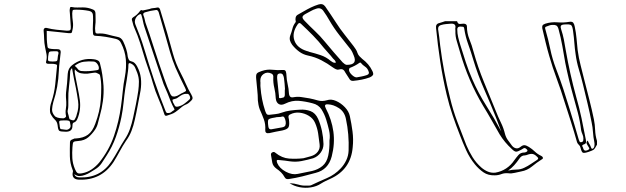

<svg xmlns="http://www.w3.org/2000/svg" viewBox="-20 -839 3040 933"><path d="M455 -482Q450 -484 447 -485.5Q444 -487 432 -485Q425 -484 418.5 -483Q412 -482 405 -481Q389 -480 373 -483Q357 -486 344 -502Q342 -492 343.5 -485Q345 -478 346 -470Q351 -441 357.5 -411.5Q364 -382 368 -352Q374 -304 356 -261Q351 -249 342 -245Q335 -243 333.5 -238.5Q332 -234 332 -227Q332 -200 303 -199H298Q274 -199 268 -203.5Q262 -208 260 -230Q258 -247 247 -257Q236 -267 229 -280Q223 -289 223 -297Q222 -309 224 -321Q226 -333 230 -344Q244 -386 248.5 -430Q253 -474 257 -517Q258 -522 256 -524Q254 -526 249 -527Q241 -529 232 -529Q223 -529 215 -529Q201 -529 204 -540Q209 -558 206 -575.5Q203 -593 199 -610Q195 -630 194.5 -650Q194 -670 192 -690Q191 -696 195 -700.5Q199 -705 208 -703Q231 -697 255 -694.5Q279 -692 303 -690Q317 -689 321 -693Q325 -697 324 -710Q323 -725 322 -740Q321 -755 320 -769Q319 -778 318.5 -787Q318 -796 322 -805H328Q342 -802 356 -802.5Q370 -803 383 -803Q396 -803 407.5 -800.5Q419 -798 431 -793Q444 -789 444 -773Q444 -759 444.5 -744.5Q445 -730 443 -716Q441 -701 443 -687Q443 -675 455 -676Q479 -678 502.5 -671.5Q526 -665 550 -660Q570 -657 579 -637Q587 -620 593 -601.5Q599 -583 601 -563Q603 -555 606 -549Q609 -543 618 -541Q628 -539 634.5 -532.5Q641 -526 646 -517Q661 -489 664.5 -460Q668 -431 663 -399Q656 -363 649.5 -327.5Q643 -292 635 -257Q629 -229 619 -203Q609 -177 592 -154Q576 -130 562 -104Q548 -78 532 -52Q472 39 362 34Q344 33 337 23Q330 13 334 -3Q336 -9 333 -13Q320 -46 319.5 -80Q319 -114 320 -148Q321 -157 328 -160Q335 -163 342 -166H347Q385 -168 407.5 -184.5Q430 -201 443 -238Q454 -267 461 -297Q468 -327 470 -357Q472 -386 472 -415.5Q472 -445 466 -473Q465 -475 463 -478ZM673 -788Q681 -790 689.5 -791.5Q698 -793 706 -795Q715 -799 724 -799.5Q733 -800 742 -802Q750 -804 754 -799.5Q758 -795 759 -789Q767 -762 775.5 -734.5Q784 -707 792 -680Q806 -630 820 -579.5Q834 -529 859 -482Q872 -457 883.5 -430.5Q895 -404 910 -379Q917 -367 915.5 -360Q914 -353 903 -344Q896 -337 888 -333Q872 -327 859.5 -316Q847 -305 833 -295Q823 -288 812.5 -284.5Q802 -281 791 -277Q782 -274 779 -283Q767 -321 750.5 -358.5Q734 -396 723 -435Q715 -464 705 -492Q695 -520 686 -548Q674 -589 661.5 -628.5Q649 -668 632 -706Q628 -715 626 -724Q624 -733 621 -742Q620 -747 622 -750Q624 -753 627 -755Q647 -767 660 -785Q665 -793 673 -788ZM258 -268Q261 -267 264 -266.5Q267 -266 271 -265Q279 -264 286.5 -264Q294 -264 300 -271Q301 -272 301 -275Q297 -292 300 -309.5Q303 -327 302 -344Q301 -355 300.5 -366.5Q300 -378 301 -390Q304 -413 306 -435.5Q308 -458 309 -480Q311 -507 330 -522Q377 -559 436 -551Q446 -550 455 -545.5Q464 -541 466 -530Q473 -504 477 -477Q481 -450 483 -422Q485 -385 480 -348Q475 -311 465 -276Q460 -259 456 -241.5Q452 -224 442 -209Q427 -187 408.5 -171.5Q390 -156 361 -154Q341 -153 337 -148.5Q333 -144 332 -123Q330 -97 331.5 -70.5Q333 -44 344 -18Q350 -3 356.5 1.5Q363 6 379 3Q405 -2 425.5 -16Q446 -30 462 -49Q510 -109 534 -179Q558 -249 568 -323Q573 -359 576.5 -395.5Q580 -432 587 -467Q595 -510 591.5 -550.5Q588 -591 568 -630Q564 -639 557.5 -643.5Q551 -648 543 -650Q518 -656 493.5 -660Q469 -664 444 -665Q433 -665 432 -676Q430 -697 431.5 -718.5Q433 -740 432 -761Q432 -782 413 -786Q382 -792 350 -792Q336 -792 334 -790Q332 -788 331 -774Q331 -754 334 -733.5Q337 -713 332 -693Q330 -681 327 -679Q324 -677 312 -678Q287 -681 261 -683.5Q235 -686 207 -689Q207 -661 207.5 -647.5Q208 -634 211 -612Q212 -605 220 -603Q230 -601 240 -600.5Q250 -600 260 -600Q276 -600 275 -585Q273 -563 270 -540.5Q267 -518 266 -495Q263 -416 239 -343Q234 -325 233 -307.5Q232 -290 248 -273ZM736 -790Q710 -787 688 -780Q682 -779 678 -775Q674 -771 678 -762Q682 -752 684 -741Q686 -730 690 -720Q707 -673 722 -625Q737 -577 753 -530Q766 -493 778.5 -456Q791 -419 807 -384Q810 -377 814.5 -373Q819 -369 829 -370Q841 -372 850.5 -378.5Q860 -385 870 -389Q883 -395 884 -398Q885 -401 879 -413Q867 -437 855.5 -461Q844 -485 833 -510Q817 -548 806 -587Q795 -626 784 -665Q776 -694 767.5 -722.5Q759 -751 751 -780Q746 -793 736 -790ZM796 -290Q806 -289 812.5 -294.5Q819 -300 826 -304Q829 -305 827 -310Q817 -328 809 -347.5Q801 -367 794 -386Q790 -397 784.5 -408Q779 -419 775 -430Q762 -469 748.5 -508.5Q735 -548 722 -588Q712 -619 701.5 -649.5Q691 -680 681 -711Q677 -724 674.5 -737Q672 -750 668 -763Q667 -765 666 -768.5Q665 -772 660 -770Q646 -764 639 -749.5Q632 -735 638 -720Q650 -691 661 -661Q672 -631 681 -601Q704 -524 729.5 -448Q755 -372 785 -298Q787 -294 789 -291.5Q791 -289 796 -290ZM236 -540Q253 -540 256.5 -543Q260 -546 261 -564Q261 -567 262 -570.5Q263 -574 264 -578Q266 -590 254 -590H243Q224 -590 220 -587Q216 -584 214 -564Q212 -547 215 -543.5Q218 -540 236 -540ZM343 -519Q351 -513 357 -505Q363 -496 374 -494Q394 -492 413 -493.5Q432 -495 451 -498Q454 -499 456.5 -499.5Q459 -500 460 -504Q462 -515 454 -527Q446 -539 435 -540Q411 -542 387.5 -539Q364 -536 343 -519ZM341 7Q346 23 365 23Q467 28 522 -55Q539 -81 554 -108Q569 -135 585 -160Q602 -185 611.5 -212.5Q621 -240 627 -268Q634 -300 640.5 -332.5Q647 -365 652 -398Q655 -421 655 -442Q655 -463 647 -485Q642 -498 636.5 -510.5Q631 -523 617 -530Q604 -537 604 -523Q604 -516 603.5 -509Q603 -502 602 -494Q599 -473 596 -452Q593 -431 589 -410Q584 -376 580.5 -340.5Q577 -305 570 -270Q560 -221 543 -173.5Q526 -126 498 -83Q486 -64 474 -46Q462 -28 442 -16Q430 -9 418.5 -1.5Q407 6 393 11Q380 16 367 16.5Q354 17 341 7ZM330 -508Q321 -500 321 -489Q320 -455 315.5 -420.5Q311 -386 312 -351Q312 -339 312 -326.5Q312 -314 309 -302Q308 -299 309 -294.5Q310 -290 310 -289Q313 -279 313.5 -277Q314 -275 315 -270Q317 -260 320 -259Q323 -258 330 -255Q338 -253 341 -256Q344 -259 346 -264Q349 -269 350.5 -273.5Q352 -278 353 -283Q364 -315 359.5 -347Q355 -379 349 -410Q344 -434 339 -458.5Q334 -483 330 -508ZM888 -383Q877 -384 867.5 -379.5Q858 -375 850 -369Q846 -366 841.5 -363Q837 -360 832 -359Q819 -356 818 -353.5Q817 -351 822 -339Q824 -336 825.5 -333.5Q827 -331 828 -328Q832 -318 845 -321Q862 -325 875 -334.5Q888 -344 900 -355Q907 -362 902 -372Q898 -384 888 -383ZM291 -254Q272 -254 269 -251Q266 -248 270 -229V-226Q271 -222 272 -216.5Q273 -211 280 -211Q289 -210 299 -208.5Q309 -207 317 -214Q324 -220 323 -229Q322 -238 320 -245Q319 -251 313 -252.5Q307 -254 301 -254Z M1696 -446Q1683 -445 1677 -457Q1673 -464 1668 -471Q1663 -478 1659 -485Q1654 -496 1647 -500.5Q1640 -505 1627 -501Q1620 -499 1612.5 -502.5Q1605 -506 1598 -511Q1571 -531 1541 -546.5Q1511 -562 1477 -569Q1453 -574 1434 -588Q1415 -602 1400 -621Q1392 -632 1389 -643Q1386 -654 1391 -668Q1397 -683 1401 -699.5Q1405 -716 1415 -729Q1416 -731 1417 -732.5Q1418 -734 1417 -735Q1412 -759 1427 -767.5Q1442 -776 1456 -784Q1473 -794 1490.5 -802.5Q1508 -811 1527 -817Q1548 -824 1560 -808Q1574 -788 1587 -768.5Q1600 -749 1613 -729Q1632 -699 1654 -671.5Q1676 -644 1698 -615Q1703 -608 1708.5 -600Q1714 -592 1717 -582Q1720 -573 1726.5 -566Q1733 -559 1740 -553Q1756 -541 1768.5 -526.5Q1781 -512 1790 -493Q1796 -480 1792 -474Q1788 -468 1777 -463Q1758 -456 1737.5 -452Q1717 -448 1696 -446ZM1669 -524Q1718 -525 1699 -569Q1696 -577 1692.5 -584.5Q1689 -592 1684 -599Q1656 -634 1629 -668.5Q1602 -703 1580 -741Q1574 -752 1567.5 -762Q1561 -772 1554 -782Q1540 -806 1515 -796Q1502 -792 1490 -785Q1478 -778 1466 -772Q1451 -764 1450 -756.5Q1449 -749 1461 -737Q1485 -712 1510.5 -688Q1536 -664 1558 -637Q1579 -611 1601 -586Q1623 -561 1645 -536Q1650 -531 1656 -527Q1662 -523 1669 -524ZM1612 -534Q1611 -542 1606.5 -546.5Q1602 -551 1598 -555Q1588 -568 1576.5 -580.5Q1565 -593 1554 -606Q1529 -638 1501 -666.5Q1473 -695 1444 -722Q1434 -733 1426 -720Q1398 -679 1410.5 -642.5Q1423 -606 1471 -591Q1474 -590 1477 -589.5Q1480 -589 1483 -587Q1511 -580 1538 -571Q1565 -562 1587 -543Q1592 -539 1598 -536Q1604 -533 1612 -534ZM1713 -463Q1725 -465 1737.5 -467.5Q1750 -470 1762 -474Q1778 -479 1770 -495Q1765 -508 1753.5 -515.5Q1742 -523 1734 -533Q1733 -535 1730.5 -535Q1728 -535 1727 -534Q1716 -526 1704.5 -520Q1693 -514 1680 -509Q1679 -509 1677.5 -506Q1676 -503 1676 -501Q1675 -490 1688.5 -476.5Q1702 -463 1713 -463ZM1387 51Q1410 52 1429.5 58Q1449 64 1469 63Q1474 63 1480.5 63Q1487 63 1492 61Q1530 43 1568.5 26.5Q1607 10 1636 -21Q1652 -38 1662.5 -60Q1673 -82 1674 -107Q1677 -187 1661 -261Q1654 -296 1627 -313.5Q1600 -331 1574 -332Q1552 -334 1563 -313Q1592 -258 1600 -199.5Q1608 -141 1592 -79Q1575 -14 1514 1Q1482 10 1449.5 18Q1417 26 1384 31Q1377 32 1372 30.5Q1367 29 1363 22Q1356 9 1346 -1Q1336 -11 1324 -19Q1306 -32 1303 -49.5Q1300 -67 1297 -85Q1295 -95 1304 -99Q1312 -103 1319 -96Q1350 -71 1384.5 -68.5Q1419 -66 1454 -70Q1464 -72 1473 -75Q1482 -78 1491 -80Q1512 -86 1524 -101.5Q1536 -117 1533 -138Q1530 -164 1526 -190.5Q1522 -217 1511 -242Q1502 -263 1481 -276Q1460 -289 1435.5 -291.5Q1411 -294 1390 -283Q1380 -279 1382 -268Q1383 -264 1384 -259Q1385 -254 1385 -249Q1387 -227 1380.5 -218.5Q1374 -210 1352 -205Q1336 -202 1320 -199Q1304 -196 1288 -192Q1268 -189 1269 -207Q1271 -235 1262 -259.5Q1253 -284 1242 -308Q1238 -319 1236 -330Q1234 -341 1233 -351Q1233 -377 1230 -403Q1227 -429 1225 -455Q1223 -475 1228 -481.5Q1233 -488 1252 -494Q1278 -503 1304 -500Q1330 -497 1355 -499Q1367 -500 1369.5 -490Q1372 -480 1372 -472Q1373 -450 1378 -429Q1383 -408 1384 -386Q1385 -374 1390.5 -369Q1396 -364 1409 -367Q1428 -370 1446.5 -367Q1465 -364 1484 -361Q1504 -357 1524.5 -351Q1545 -345 1569 -352Q1589 -359 1613 -348.5Q1637 -338 1656 -318Q1675 -298 1680 -275Q1688 -238 1693 -200Q1698 -162 1694 -124Q1685 -15 1585 30Q1574 35 1562.5 40.5Q1551 46 1540 53Q1519 67 1491 71.5Q1463 76 1435.5 70.5Q1408 65 1387 51ZM1581 -156Q1585 -180 1579 -206Q1573 -232 1565 -258Q1557 -284 1542.5 -307Q1528 -330 1499 -337Q1466 -346 1432.5 -349Q1399 -352 1365 -335Q1347 -326 1334.5 -333.5Q1322 -341 1320 -361Q1319 -387 1313 -412Q1307 -437 1308 -462Q1310 -477 1298 -482Q1278 -491 1261 -479.5Q1244 -468 1245 -445Q1246 -438 1245.5 -430Q1245 -422 1246 -414Q1248 -386 1253.5 -357.5Q1259 -329 1268 -302Q1270 -295 1274 -287.5Q1278 -280 1288 -281Q1303 -283 1318.5 -284.5Q1334 -286 1347 -291Q1369 -299 1392 -302Q1415 -305 1437 -306Q1465 -308 1489 -299Q1513 -290 1526 -261Q1550 -205 1552 -139Q1552 -116 1538 -97Q1524 -78 1502 -70Q1474 -62 1446 -56.5Q1418 -51 1389 -55Q1377 -57 1364.5 -58.5Q1352 -60 1339 -61Q1329 -63 1326 -60.5Q1323 -58 1327 -47Q1338 -21 1369 -4.5Q1400 12 1427 6Q1444 2 1461.5 -1Q1479 -4 1496 -8Q1526 -15 1547 -32.5Q1568 -50 1575 -83Q1582 -116 1581 -156ZM1364 -404H1365Q1364 -418 1363 -432Q1362 -446 1360 -459Q1359 -467 1355 -475Q1351 -483 1340 -482Q1329 -481 1327.5 -472.5Q1326 -464 1327 -455Q1329 -436 1331 -417Q1333 -398 1335 -378Q1336 -374 1335.5 -367.5Q1335 -361 1343 -362Q1350 -363 1356.5 -365Q1363 -367 1364 -377ZM1345 -271Q1336 -270 1329.5 -270Q1323 -270 1317 -268Q1289 -264 1284.5 -258Q1280 -252 1284 -224Q1286 -208 1300 -211Q1313 -213 1325 -215.5Q1337 -218 1350 -220Q1364 -222 1367 -230.5Q1370 -239 1368 -250Q1366 -261 1361.5 -268.5Q1357 -276 1345 -271Z M2201 -736Q2205 -722 2214.5 -722.5Q2224 -723 2232 -724Q2249 -724 2249 -710Q2249 -678 2261 -648.5Q2273 -619 2281 -588Q2302 -513 2331.5 -441Q2361 -369 2390 -298Q2401 -270 2414 -243.5Q2427 -217 2434 -188Q2439 -170 2448.5 -157.5Q2458 -145 2468 -131Q2476 -121 2487 -118.5Q2498 -116 2509 -125Q2520 -134 2528.5 -133.5Q2537 -133 2550 -125Q2566 -115 2579 -102.5Q2592 -90 2609 -82Q2616 -79 2618 -73.5Q2620 -68 2612 -64Q2588 -49 2565 -30Q2542 -11 2513 -6Q2497 -3 2481 1Q2465 5 2451 3Q2432 1 2416.5 7Q2401 13 2384 13Q2352 14 2329.5 -1.5Q2307 -17 2288 -40Q2262 -72 2245.5 -108.5Q2229 -145 2215 -182Q2196 -230 2179.5 -278.5Q2163 -327 2151 -377Q2132 -457 2119.5 -538.5Q2107 -620 2099 -702Q2096 -723 2115 -727Q2123 -729 2129.5 -731.5Q2136 -734 2143 -736ZM2881 -136Q2871 -117 2866 -112.5Q2861 -108 2840 -101Q2819 -94 2812.5 -97Q2806 -100 2801 -121Q2799 -130 2793 -135Q2787 -140 2784 -148Q2770 -198 2754.5 -247Q2739 -296 2723 -345Q2706 -401 2685.5 -456Q2665 -511 2649 -567Q2639 -601 2631 -634.5Q2623 -668 2615 -702Q2614 -711 2616.5 -715.5Q2619 -720 2630 -724Q2659 -733 2688.5 -730.5Q2718 -728 2747 -733Q2761 -735 2766 -728Q2771 -721 2773 -709Q2779 -681 2781.5 -653Q2784 -625 2787 -596Q2792 -558 2801.5 -521.5Q2811 -485 2820 -448Q2832 -401 2844 -354Q2856 -307 2866 -259Q2871 -234 2872 -207Q2873 -180 2881 -154ZM2193 -689Q2193 -694 2192.5 -697.5Q2192 -701 2193 -704Q2196 -725 2172 -724Q2159 -723 2147 -722Q2135 -721 2122 -717Q2108 -713 2109 -697Q2112 -678 2114.5 -658Q2117 -638 2119 -618Q2127 -554 2139 -490Q2151 -426 2167 -363Q2181 -304 2202.5 -247Q2224 -190 2246 -134Q2259 -103 2276.5 -75Q2294 -47 2319 -25Q2334 -12 2351 -5Q2368 2 2387 0Q2416 -5 2439.5 -20.5Q2463 -36 2479 -60Q2489 -74 2499.5 -86Q2510 -98 2529 -98Q2531 -98 2533.5 -99Q2536 -100 2538 -101Q2548 -106 2539 -114Q2531 -122 2524.5 -118.5Q2518 -115 2512 -111Q2496 -102 2488 -102Q2480 -102 2467 -115Q2432 -147 2408 -186Q2388 -221 2368.5 -255.5Q2349 -290 2328 -324Q2291 -386 2263 -451.5Q2235 -517 2215 -587Q2208 -613 2200 -638Q2192 -663 2193 -689ZM2836 -156Q2838 -152 2839.5 -148Q2841 -144 2843 -141Q2848 -134 2851.5 -124Q2855 -114 2859 -116Q2867 -119 2868.5 -130Q2870 -141 2868 -149Q2863 -173 2861.5 -197Q2860 -221 2855 -244Q2846 -291 2835 -336.5Q2824 -382 2813 -428Q2804 -465 2793 -501.5Q2782 -538 2777 -576Q2773 -603 2771 -630.5Q2769 -658 2765 -686Q2762 -712 2755 -717Q2748 -722 2721 -720Q2708 -719 2705.5 -713Q2703 -707 2707 -696Q2715 -672 2720 -647Q2725 -622 2729 -596Q2749 -481 2780 -368Q2795 -316 2806 -264Q2817 -212 2827 -159Q2828 -153 2827.5 -147Q2827 -141 2819 -138Q2806 -134 2810 -127.5Q2814 -121 2815 -115Q2819 -107 2825 -107Q2831 -107 2837 -110Q2846 -115 2843 -120Q2840 -125 2837 -130Q2833 -136 2830.5 -142.5Q2828 -149 2836 -156ZM2815 -165Q2815 -176 2810.5 -186Q2806 -196 2804 -206Q2799 -249 2788 -291Q2777 -333 2765 -375Q2754 -414 2744.5 -453.5Q2735 -493 2727 -533Q2720 -574 2712.5 -616Q2705 -658 2694 -698Q2690 -712 2682.5 -715.5Q2675 -719 2664 -718Q2657 -718 2650 -715.5Q2643 -713 2635 -710Q2626 -708 2630 -697Q2644 -649 2654 -600.5Q2664 -552 2682 -505Q2701 -456 2717.5 -406Q2734 -356 2749 -306Q2760 -270 2771 -234Q2782 -198 2792 -162Q2794 -157 2796 -152Q2798 -147 2805 -148Q2813 -150 2814 -155Q2815 -160 2815 -165ZM2416 -200Q2410 -216 2404 -231.5Q2398 -247 2392 -263Q2364 -334 2333 -404.5Q2302 -475 2280 -548Q2269 -586 2255.5 -623Q2242 -660 2236 -699Q2235 -709 2229 -709Q2223 -709 2217 -710Q2202 -710 2202 -696Q2202 -677 2206.5 -658Q2211 -639 2217 -620Q2230 -578 2243.5 -536.5Q2257 -495 2275 -454Q2304 -387 2343 -325.5Q2382 -264 2416 -200ZM2449 -10Q2469 -15 2489.5 -15Q2510 -15 2528 -24Q2545 -32 2559.5 -42Q2574 -52 2590 -62Q2600 -69 2591 -76Q2580 -88 2569.5 -90.5Q2559 -93 2543 -87Q2540 -86 2537 -85Q2534 -84 2531 -84Q2521 -84 2514.5 -79.5Q2508 -75 2503 -67Q2492 -51 2479 -36.5Q2466 -22 2449 -10Z"/></svg>

Font: Rock 3D
Style: Regular
Weight: 400
Version: Version 1.000